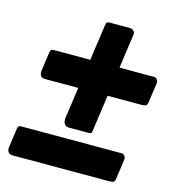

<svg xmlns="http://www.w3.org/2000/svg" viewBox="-107 -820 814 895"><g transform="rotate(15 300.0 -372.5)"><path d="M530 -37Q528 -22 521.5 -18.5Q515 -15 498 -15H35Q20 -15 14 -24Q8 -33 9 -46L22 -139Q24 -150 27.5 -153Q31 -156 40 -156H525Q533 -156 539 -147.5Q545 -139 543 -130ZM584 -420Q582 -405 575.5 -401.5Q569 -398 552 -398H89Q74 -398 68 -407Q62 -416 63 -429L76 -522Q78 -533 81.5 -536Q85 -539 94 -539H579Q587 -539 593 -530.5Q599 -522 597 -513ZM255 -208Q240 -208 233 -219Q226 -230 228 -247L294 -710Q296 -725 300 -727.5Q304 -730 317 -730H410Q421 -730 428.5 -722Q436 -714 434 -705L366 -220Q365 -212 361 -210Q357 -208 348 -208Z"/></g></svg>

Font: Libre Franklin Black
Style: Italic
Weight: 900
Italic angle: -8°
Designer: Pablo Impallari, Rodrigo Fuenzalida, Nhung Nguyen
Foundry: Impallari Type
Version: Version 3.000